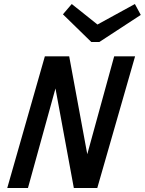

<svg xmlns="http://www.w3.org/2000/svg" viewBox="-20 -935 720 955"><path d="M293 -863.8 336.9 -915 464.8 -813 650.9 -915 680.2 -860.8 474.1 -726.1H434.1ZM119.1 0H16.1L203.1 -654.8H324.2L414.1 -168L547.9 -654.8H651.9L463.9 0H347.2L255.9 -495.1Z"/></svg>

Font: IntelOne Mono Medium
Style: Italic
Weight: 500
Italic angle: -16°
Designer: Fred Shallcrass
Foundry: Frere-Jones Type LLC
Version: Version 1.200;hotconv 1.1.0;makeotfexe 2.6.0;FJTRelease1.2